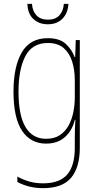

<svg xmlns="http://www.w3.org/2000/svg" viewBox="-20 -735 510 996"><path d="M228 -537Q289 -537 321 -507.5Q353 -478 367 -439H370L373 -527H394V32Q394 133 349 187Q304 241 204 241Q164 241 131 232.5Q98 224 70 209V181Q99 197 131.5 206.5Q164 216 204 216Q289 216 328.5 170.5Q368 125 368 32V-14Q368 -39 368.5 -61Q369 -83 371 -113H368Q355 -58 317 -24Q279 10 219 10Q139 10 94.5 -56.5Q50 -123 50 -260Q50 -389 93 -463Q136 -537 228 -537ZM228 -512Q147 -512 111.5 -443.5Q76 -375 76 -260Q76 -136 112.5 -75.5Q149 -15 219 -15Q262 -15 290.5 -34Q319 -53 336 -84.5Q353 -116 360.5 -153.5Q368 -191 368 -229V-319Q368 -371 354.5 -415Q341 -459 310.5 -485.5Q280 -512 228 -512ZM335 -715Q332 -666 303.5 -637.5Q275 -609 228 -609Q183 -609 153.5 -636Q124 -663 122 -715H146Q148 -678 169 -655.5Q190 -633 229 -633Q268 -633 288.5 -656Q309 -679 311 -715Z"/></svg>

Font: Noto Sans Georgian Condensed Thin
Style: Regular
Weight: 100
Width: 3
Designer: Monotype Design Team, Akaki Razmadze
Foundry: Google LLC
Version: Version 2.005; ttfautohint (v1.8.4.7-5d5b)